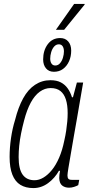

<svg xmlns="http://www.w3.org/2000/svg" viewBox="-20 -947 463 979"><path d="M150 12Q111 12 84 -4.5Q57 -21 43 -56.5Q29 -92 29 -147Q29 -193 36 -242Q43 -291 57 -336Q73 -400 98 -445.5Q123 -491 158.5 -514.5Q194 -538 237 -538Q269 -538 290 -527Q311 -516 325 -496.5Q339 -477 347 -451H352L372 -526H404L384 -410Q380 -384 372.5 -343Q365 -302 357 -255Q349 -208 341.5 -165Q334 -122 329 -91.5Q324 -61 324 -53Q324 -41 328.5 -35.5Q333 -30 346 -30H384L379 -3Q370 2 357.5 6Q345 10 332 10Q311 10 297 -1Q283 -12 282 -39Q282 -47 283 -56Q284 -65 286 -75L281 -77Q260 -39 225.5 -13.5Q191 12 150 12ZM156 -28Q179 -28 201.5 -41.5Q224 -55 244.5 -80Q265 -105 281.5 -143Q298 -181 308 -231Q314 -257 317.5 -281Q321 -305 323 -327Q325 -349 325 -370Q325 -411 316 -439.5Q307 -468 288 -483Q269 -498 238 -498Q209 -498 183 -479.5Q157 -461 137 -424Q117 -387 103 -333Q94 -299 87.5 -266.5Q81 -234 78 -204Q75 -174 75 -146Q75 -85 95.5 -56.5Q116 -28 156 -28ZM255 -581Q229 -581 214.5 -598.5Q200 -616 200 -644Q200 -690 223.5 -721.5Q247 -753 287 -753Q313 -753 328 -735.5Q343 -718 343 -689Q343 -659 332 -634.5Q321 -610 301.5 -595.5Q282 -581 255 -581ZM262 -613Q276 -613 286 -624.5Q296 -636 301 -653Q306 -670 306 -685Q306 -701 299.5 -711Q293 -721 280 -721Q266 -721 256 -709.5Q246 -698 241 -681Q236 -664 236 -648Q236 -633 242.5 -623Q249 -613 262 -613ZM265 -795 358 -927H412L411 -923L307 -795Z"/></svg>

Font: Archivo Condensed Thin
Style: Italic
Weight: 250
Width: 3
Italic angle: -10°
Designer: Hector Gatti
Foundry: Omnibus-Type
Version: Version 2.001